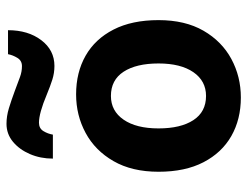

<svg xmlns="http://www.w3.org/2000/svg" viewBox="-107 -661 780 606"><g transform="rotate(-90 283.0 -358.0)"><path d="M43.9 -247.6Q43.9 -331.5 77.4 -389.6Q110.8 -447.8 166.5 -477.8Q222.2 -507.8 288.1 -507.8Q357.4 -507.8 410.2 -477.8Q462.9 -447.8 492.7 -389.6Q522.5 -331.5 522.5 -247.6Q522.5 -163.6 489 -105.7Q455.6 -47.9 399.9 -17.8Q344.2 12.2 278.3 12.2Q209.5 12.2 156.7 -17.8Q104 -47.9 74 -105.7Q43.9 -163.6 43.9 -247.6ZM180.7 -247.6Q180.7 -177.7 206.8 -137.7Q232.9 -97.7 283.2 -97.7Q330.6 -97.7 358.2 -137.7Q385.7 -177.7 385.7 -247.6Q385.7 -317.9 359.6 -357.9Q333.5 -397.9 283.2 -397.9Q235.8 -397.9 208.3 -357.9Q180.7 -317.9 180.7 -247.6ZM161.1 -581.1H85.4Q85.4 -620.1 99.6 -653.3Q113.8 -686.5 138.4 -707Q163.1 -727.5 195.3 -727.5Q219.2 -727.5 244.1 -720Q269 -712.4 297.9 -701.7Q326.7 -690.9 343.3 -684.8Q359.9 -678.7 377.4 -678.7Q394.5 -678.7 403.3 -693.1Q412.1 -707.5 415 -722.7H490.7Q490.7 -659.2 459.2 -617.7Q427.7 -576.2 377.9 -576.2Q355.5 -576.2 334.7 -582.8Q314 -589.4 288.1 -600.1Q229 -625 198.7 -625Q180.7 -625 172.1 -610.8Q163.6 -596.7 161.1 -581.1Z"/></g></svg>

Font: Andika
Style: Bold
Weight: 700
Designer: Victor Gaultney, Annie Olsen, Julie Remington, Don Collingsworth, Eric Hays, Becca Hirsbrunner
Foundry: SIL International
Version: Version 6.101